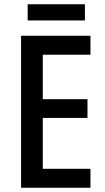

<svg xmlns="http://www.w3.org/2000/svg" viewBox="-20 -882 495 902"><path d="M405 0H79V-714H405V-625H181V-416H391V-328H181V-89H405ZM379 -862V-786H110V-862Z"/></svg>

Font: Noto Sans Malayalam Condensed Medium
Style: Regular
Weight: 500
Width: 3
Designer: Jelle Bosma - Monotype Design Team
Foundry: Monotype Imaging Inc.
Version: Version 2.104; ttfautohint (v1.8.4.7-5d5b)